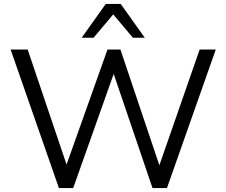

<svg xmlns="http://www.w3.org/2000/svg" viewBox="-20 -957 1152 977"><path d="M279.8 0 34 -705H120.8L335.6 -69.7H300.9L527 -705H592.8L806.5 -69.7H774.8L996 -705H1078L829.6 0H756L548.3 -610.9H569.2L352.4 0ZM395.7 -765 518.1 -936.9H594.3L716.7 -765H656.2L556.2 -883.8L456.2 -765Z"/></svg>

Font: Mulish ExtraLight
Style: Regular
Weight: 200
Designer: Vernon Adams
Foundry: Vernon Adams
Version: Version 3.603